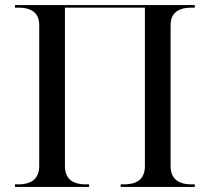

<svg xmlns="http://www.w3.org/2000/svg" viewBox="-20 -734 823 754"><path d="M39 0H330V-10H317C262 -10 235 -34 235 -82V-704H549V-82C549 -34 522 -10 467 -10H454V0H745V-10H732C678 -10 650 -34 650 -82V-636C650 -681 678 -704 732 -704H745V-714H39V-704H52C106 -704 134 -681 134 -636V-82C134 -34 106 -10 52 -10H39Z"/></svg>

Font: Noto Serif Display
Style: Regular
Weight: 400
Designer: Monotype Design Team
Foundry: Monotype Imaging Inc.
Version: Version 2.009